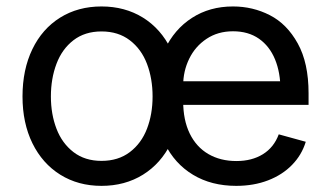

<svg xmlns="http://www.w3.org/2000/svg" viewBox="-20 -573 1040 604"><path d="M50.8 -269.5Q50.8 -354 81.8 -418.2Q112.8 -482.4 169.2 -517.6Q225.6 -552.7 299.3 -552.7Q373 -552.7 429.7 -517.6Q486.3 -482.4 517.6 -418.2Q548.8 -354 548.8 -269.5Q548.8 -186 517.6 -122.3Q486.3 -58.6 429.7 -23.4Q373 11.7 299.3 11.7Q226.1 11.7 169.7 -23.4Q113.3 -58.6 82 -122.3Q50.8 -186 50.8 -269.5ZM460 -269.5Q460 -325.7 442.4 -372.1Q424.8 -418.5 388.4 -446.3Q352.1 -474.1 299.3 -474.1Q247.1 -474.1 211.2 -446.5Q175.3 -418.9 157.7 -372.3Q140.1 -325.7 140.1 -269.5Q140.1 -213.9 157.7 -168Q175.3 -122.1 211.2 -94.5Q247.1 -66.9 299.3 -66.9Q352.1 -66.9 388.4 -94.5Q424.8 -122.1 442.4 -168Q460 -213.9 460 -269.5ZM467.3 -268.6Q467.3 -351.6 497.8 -416.3Q528.3 -481 584 -516.8Q639.6 -552.7 712.9 -552.7Q775.4 -552.7 829.1 -525.1Q882.8 -497.6 916.7 -436.3Q950.7 -375 950.7 -279.8V-243.2H526.9V-317.4H903.3L862.3 -290Q862.3 -344.7 845.2 -386.2Q828.1 -427.7 794.7 -451.2Q761.2 -474.6 712.9 -474.6Q665.5 -474.6 629.9 -450.9Q594.2 -427.2 575.2 -388.2Q556.2 -349.1 556.2 -304.2V-254.9Q556.2 -195.3 576.9 -152.8Q597.7 -110.4 635.5 -88.4Q673.3 -66.4 723.6 -66.4Q772.5 -66.4 807.1 -87.9Q841.8 -109.4 856.9 -150.4L941.9 -127Q929.2 -85.4 898.7 -54.2Q868.2 -22.9 823.2 -5.6Q778.3 11.7 723.1 11.7Q645 11.7 587.2 -23.2Q529.3 -58.1 498.3 -121.6Q467.3 -185.1 467.3 -268.6Z"/></svg>

Font: Inter RS Variable
Style: Regular
Weight: 400
Designer: Rasmus Andersson (customised by Maria Ramos and Noel Pretorius)
Foundry: rsms
Version: Version 3.001;Glyphs 3.2.3 (3260)